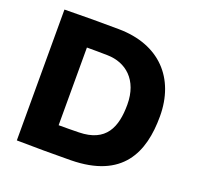

<svg xmlns="http://www.w3.org/2000/svg" viewBox="-128 -871 1035 1008"><g transform="rotate(20 390.0 -367.0)"><path d="M245 -151V-585C287 -585 319 -585 361 -584C463 -582 547 -514 547 -376C547 -249 508 -155 358 -152C317 -151 286 -151 245 -151ZM66 -1C169 1 264 1 368 0C655 -4 729 -174 729 -376C729 -589 598 -731 369 -733C271 -734 178 -734 66 -732Z"/></g></svg>

Font: Kreadon Extra Bold
Style: Regular
Weight: 800
Designer: kohakuno
Foundry: StudioGnu
Version: Version 1.000;Glyphs 3.1.2 (3151)